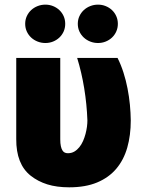

<svg xmlns="http://www.w3.org/2000/svg" viewBox="-20 -794 631 824"><path d="M49.7 -197.4V-545.5H238.6V-196Q238.6 -178.6 241.1 -167.1Q243.6 -155.5 247.9 -148.6Q252.1 -141.7 258.2 -139Q264.2 -136.4 271.3 -136.4Q286.9 -136.4 299 -143.5Q311.1 -150.6 320.5 -162.3Q329.9 -174 336.5 -188.9Q343 -203.8 347.1 -219.5Q351.2 -235.1 353.2 -250Q355.1 -264.9 355.1 -277Q352.6 -346.6 341.4 -415Q330.3 -483.3 311.1 -545.5H484.4Q499.3 -516 509.9 -482.6Q520.6 -449.2 527.3 -414.4Q534.1 -379.6 537.5 -344.6Q540.8 -309.7 541.2 -277Q541.2 -213.1 526.1 -160.3Q511 -107.6 479 -69.8Q447.1 -32 397 -11Q346.9 9.9 277 9.9Q223.7 9.9 183.2 -2.7Q142.8 -15.3 111.5 -40.1Q49 -89.8 49.7 -197.4ZM313.9 -691.8Q313.9 -709.5 320.8 -724.6Q327.8 -739.7 339.7 -750.7Q351.6 -761.7 367.4 -767.9Q383.2 -774.1 400.6 -774.1Q418 -774.1 433.4 -767.9Q448.9 -761.7 460.6 -750.7Q472.3 -739.7 479 -724.6Q485.8 -709.5 485.8 -691.8Q485.8 -674 479 -658.9Q472.3 -643.8 460.6 -632.8Q448.9 -621.8 433.4 -615.6Q418 -609.4 400.6 -609.4Q383.2 -609.4 367.4 -615.6Q351.6 -621.8 339.7 -632.8Q327.8 -643.8 320.8 -658.9Q313.9 -674 313.9 -691.8ZM174.7 -774.1Q192.1 -774.1 207.6 -767.9Q223 -761.7 234.7 -750.7Q246.4 -739.7 253.2 -724.6Q259.9 -709.5 259.9 -691.8Q259.9 -674 253.2 -658.9Q246.4 -643.8 234.7 -632.8Q223 -621.8 207.6 -615.6Q192.1 -609.4 174.7 -609.4Q157.3 -609.4 141.5 -615.6Q125.7 -621.8 113.8 -632.8Q101.9 -643.8 95 -658.9Q88.1 -674 88.1 -691.8Q88.1 -709.5 95 -724.6Q101.9 -739.7 113.8 -750.7Q125.7 -761.7 141.5 -767.9Q157.3 -774.1 174.7 -774.1Z"/></svg>

Font: Inter P Black
Style: Regular
Weight: 900
Designer: Rasmus Andersson
Foundry: rsms
Version: Version 3.018;git-588b23468